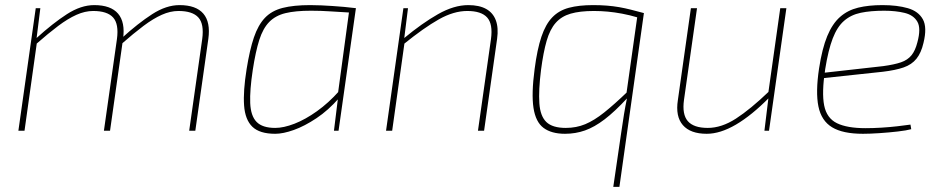

<svg xmlns="http://www.w3.org/2000/svg" viewBox="-20 -512 3692 752"><path d="M138 -480 123 -360 124 -342 76 0H52L120 -480ZM349 -492Q414 -492 442.5 -458.5Q471 -425 462 -360L411 0H387L438 -359Q446 -418 423 -443.5Q400 -469 345 -469Q313 -469 279.5 -454Q246 -439 208 -410.5Q170 -382 121 -339L122 -362Q187 -421 242 -456.5Q297 -492 349 -492ZM683 -492Q748 -492 776.5 -458.5Q805 -425 796 -360L745 0H721L772 -359Q780 -418 757 -443.5Q734 -469 679 -469Q647 -469 613.5 -454Q580 -439 542 -410.5Q504 -382 455 -339L456 -362Q521 -421 576 -456.5Q631 -492 683 -492Z M1195 -492Q1217 -492 1238.5 -491Q1260 -490 1282.5 -488.5Q1305 -487 1327.5 -485Q1350 -483 1374 -480L1364 -462Q1310 -465 1273.5 -467.5Q1237 -470 1198 -470Q1137 -470 1098 -460.5Q1059 -451 1034.5 -426Q1010 -401 995.5 -355.5Q981 -310 970 -238Q958 -159 960 -108.5Q962 -58 985 -34.5Q1008 -11 1058 -11Q1091 -11 1133.5 -27.5Q1176 -44 1221.5 -76.5Q1267 -109 1308 -155V-128Q1266 -80 1219.5 -49Q1173 -18 1131 -3Q1089 12 1058 12Q997 12 968.5 -15.5Q940 -43 936 -99Q932 -155 946 -242Q958 -317 974.5 -365.5Q991 -414 1017.5 -442Q1044 -470 1087 -481Q1130 -492 1195 -492ZM1349 -480H1374L1306 0H1288L1303 -122L1301 -126Z M1814 -492Q1857 -492 1884 -477Q1911 -462 1922 -432.5Q1933 -403 1927 -360L1876 0H1852L1903 -359Q1911 -418 1888 -443.5Q1865 -469 1810 -469Q1757 -469 1698.5 -436Q1640 -403 1561 -339L1562 -362Q1633 -421 1695.5 -456.5Q1758 -492 1814 -492ZM1578 -480 1563 -360 1564 -342 1516 0H1492L1560 -480Z M2303 -492Q2332 -492 2357 -490Q2382 -488 2405 -484Q2428 -480 2451.5 -474Q2475 -468 2501 -461L2480 -443Q2446 -453 2416.5 -458.5Q2387 -464 2360 -466.5Q2333 -469 2306 -469Q2251 -469 2215 -458.5Q2179 -448 2156.5 -422.5Q2134 -397 2121 -352Q2108 -307 2099 -238Q2089 -158 2092.5 -107.5Q2096 -57 2120 -34Q2144 -11 2196 -11Q2237 -11 2272 -25.5Q2307 -40 2346.5 -71.5Q2386 -103 2438 -153L2437 -128Q2388 -75 2348 -44.5Q2308 -14 2271 -1Q2234 12 2193 12Q2140 12 2109 -11Q2078 -34 2069.5 -89.5Q2061 -145 2074 -242Q2084 -319 2100.5 -368Q2117 -417 2143 -444Q2169 -471 2208 -481.5Q2247 -492 2303 -492ZM2478 -461H2502L2406 220H2382L2413 8Q2419 -34 2424 -64.5Q2429 -95 2436 -129L2433 -142Z M2710 -480 2659 -121Q2651 -64 2674 -37.5Q2697 -11 2752 -11Q2806 -11 2862.5 -47.5Q2919 -84 2992 -154L2993 -130Q2924 -60 2862.5 -24Q2801 12 2748 12Q2684 12 2654.5 -22Q2625 -56 2635 -120L2686 -480ZM3060 -480 2992 0H2974L2990 -131L2989 -147L3036 -480Z M3436 -492Q3494 -492 3535.5 -480Q3577 -468 3594.5 -436.5Q3612 -405 3597 -344Q3588 -305 3569.5 -282Q3551 -259 3519.5 -248Q3488 -237 3438 -231L3195 -205L3198 -226L3439 -253Q3483 -259 3509 -268Q3535 -277 3550 -295.5Q3565 -314 3573 -346Q3588 -401 3573 -427Q3558 -453 3523 -461.5Q3488 -470 3443 -470Q3390 -470 3351.5 -462Q3313 -454 3286 -430.5Q3259 -407 3241.5 -361.5Q3224 -316 3212 -241Q3198 -149 3208 -99Q3218 -49 3258 -29.5Q3298 -10 3370 -10Q3399 -10 3432 -12Q3465 -14 3495 -17.5Q3525 -21 3546 -24L3549 -6Q3531 -1 3496.5 3Q3462 7 3424.5 9.5Q3387 12 3360 12Q3281 12 3239 -13.5Q3197 -39 3185.5 -95Q3174 -151 3188 -244Q3200 -322 3220 -370.5Q3240 -419 3270 -445.5Q3300 -472 3341 -482Q3382 -492 3436 -492Z"/></svg>

Font: Exo 2 Thin
Style: Italic
Weight: 250
Italic angle: -8°
Designer: Natanael Gama
Foundry: Natanael Gama
Version: Version 2.010